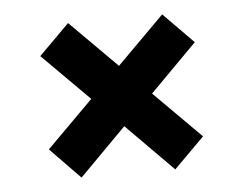

<svg xmlns="http://www.w3.org/2000/svg" viewBox="-37 -479 574 453"><g transform="rotate(-5 250.5 -252.5)"><path d="M139 -69 68 -142 178 -252 67 -363 139 -435 250 -324 362 -436 433 -364 322 -252 433 -141 361 -69 250 -181Z"/></g></svg>

Font: Saira Thin SemiBold
Style: Regular
Weight: 600
Version: Version 1.101